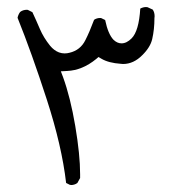

<svg xmlns="http://www.w3.org/2000/svg" viewBox="-20 -362 540 550"><path d="M180.2 167.5Q181.6 168 184.8 168Q188 168 192.6 166.7Q197.3 165.5 201.7 162.1L209.5 147.9Q209.5 142.6 209.5 137.2Q209.5 81.5 195.6 -1Q181.6 -83.5 160.6 -141.1L154.3 -157.7L172.4 -158.7Q215.8 -160.6 255.4 -192.9L262.2 -198.7L270.5 -193.8Q291 -181.6 326.2 -179.2Q329.1 -178.7 332.5 -178.7Q362.8 -178.7 387.7 -204.1Q410.6 -226.6 416 -250Q422.4 -277.8 422.4 -309.6V-310.1Q422.9 -313.5 422.9 -315.4Q422.9 -326.7 417.5 -334.5L402.8 -341.3Q401.4 -341.8 398.4 -341.8Q390.1 -341.8 381.8 -337.4Q377.9 -272.9 356.9 -252Q342.8 -237.8 328.1 -237.8Q315.9 -237.8 305.2 -248Q289.6 -264.2 281.2 -304.7L270 -310.1Q268.6 -310.5 267.6 -310.5Q256.8 -310.5 249.5 -305.2Q236.3 -270 224.6 -247.1Q210.4 -218.3 179.2 -210.9Q172.4 -209 164.8 -209Q157.2 -209 148.9 -211.9Q134.8 -217.3 123.5 -231Q105 -253.9 94.2 -279.1Q83.5 -304.2 72.8 -327.1L60.1 -333.5Q58.6 -334 57.6 -334Q45.4 -334 37.6 -327.6Q32.2 -320.3 30.3 -311Q70.8 -210.4 114 -77.1Q157.2 56.2 169.4 162.1Z"/></svg>

Font: NaikaiFont
Style: ExtraLight
Weight: 200
Version: Version 1.89